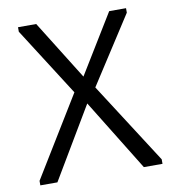

<svg xmlns="http://www.w3.org/2000/svg" viewBox="-79 -771 769 842"><g transform="rotate(-10 305.0 -350.0)"><path d="M538 -680 345 -381 577 -20V0H494L298 -318L109 0H33V-20L251 -376L57 -680V-700H138L302 -437L463 -700H538Z"/></g></svg>

Font: Tilda Sans
Style: Regular
Weight: 400
Designer: ParaType Ltd
Foundry: ParaType Ltd
Version: Version 1.002W